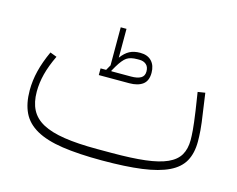

<svg xmlns="http://www.w3.org/2000/svg" viewBox="-83 -669 994 804"><g transform="rotate(15 414.5 -267.5)"><path d="M416 12Q314 12 243.5 1.5Q173 -9 129.5 -33.5Q86 -58 67 -97.5Q48 -137 48 -194Q48 -236 58.5 -278.5Q69 -321 91 -369L120 -358Q98 -312 88 -273Q78 -234 78 -196Q78 -150 94.5 -118Q111 -86 147 -66.5Q183 -47 241.5 -38Q300 -29 384 -29H448Q534 -29 592.5 -36Q651 -43 686.5 -59Q722 -75 737.5 -101.5Q753 -128 753 -167Q753 -183 751 -209Q749 -235 741 -291L729 -369L761 -374L772 -296Q776 -269 778.5 -250Q781 -231 782 -216.5Q783 -202 783.5 -190.5Q784 -179 784 -168Q784 -118 765 -83.5Q746 -49 702.5 -28Q659 -7 588.5 2.5Q518 12 416 12ZM311 -359H335L348 -382V-547H373V-422Q390 -445 409 -455Q428 -465 455 -465Q487 -465 504.5 -446.5Q522 -428 522 -396Q522 -361 501 -345.5Q480 -330 443 -330H311ZM357 -361 358 -359H443Q470 -359 485 -367.5Q500 -376 500 -396Q500 -416 488.5 -426Q477 -436 459 -436H450Q420 -436 404 -425Q388 -414 369 -382Z"/></g></svg>

Font: IBM Plex Sans Arabic ExtraLight
Style: Regular
Weight: 200
Designer: Mike Abbink, Paul van der Laan, Pieter van Rosmalen, Wael Morcos, Khajak Apelian
Foundry: Bold Monday
Version: Version 1.1